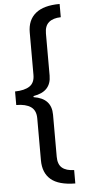

<svg xmlns="http://www.w3.org/2000/svg" viewBox="-69 -922 523 1185"><g transform="rotate(-5 192.0 -330.0)"><path d="M348 226Q245 225 197 184Q149 143 149 65V-195Q149 -244 117.5 -266Q86 -288 27 -288V-372Q86 -373 117.5 -394Q149 -415 149 -464V-727Q149 -804 199 -845Q249 -886 348 -886V-804Q300 -803 274 -781Q248 -759 248 -712V-451Q248 -351 138 -334V-327Q248 -310 248 -209V52Q248 99 273.5 120.5Q299 142 348 143Z"/></g></svg>

Font: Noto Sans Kannada UI Medium
Style: Regular
Weight: 500
Designer: Jelle Bosma - Monotype Design Team
Foundry: Monotype Imaging Inc.
Version: Version 2.005; ttfautohint (v1.8.4.7-5d5b)